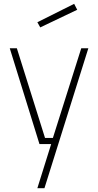

<svg xmlns="http://www.w3.org/2000/svg" viewBox="-20 -752 511 1002"><path d="M31 -500H68L215 -32H256L404 -500H441L212 230H175L247 0H186ZM175 -636 367 -732 383 -701 190 -609Z"/></svg>

Font: Titillium Web
Style: Thin
Weight: 200
Version: Version 1.001;PS 57.000;hotconv 1.0.70;makeotf.lib2.5.55311